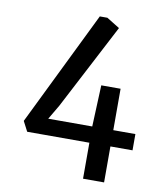

<svg xmlns="http://www.w3.org/2000/svg" viewBox="-89 -708 832 965"><g transform="rotate(10 327.0 -225.0)"><path d="M620.6 0H507.8V183.6H400.4V0H83L56.6 -50.8L341.8 -634.3H380.4L446.8 -593.3L219.2 -156.7L175.8 -83H400.4L409.2 -294.4H507.8V-83H620.6Z"/></g></svg>

Font: Merriweather Sans
Style: Regular
Weight: 400
Designer: Eben Sorkin
Foundry: Eben Sorkin
Version: Version 1.006; ttfautohint (v1.4.1) -l 6 -r 50 -G 0 -x 11 -H